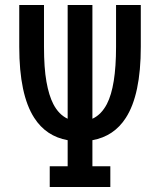

<svg xmlns="http://www.w3.org/2000/svg" viewBox="-20 -749 642 769"><path d="M179.2 -83H251V-187.5Q164.6 -203.1 117.2 -276.9Q57.1 -369.6 57.1 -561.5V-729H156.2V-561.5Q156.2 -477.1 166 -421.9Q175.8 -366.7 193.4 -332.5Q215.3 -290 251 -273.4V-729H350.1V-273.4Q385.7 -289.6 408.2 -332.5Q444.8 -403.3 444.8 -561.5V-729H543.9V-561.5Q543.9 -369.6 483.9 -276.9Q436.5 -203.1 350.1 -187.5V-83H421.9V0H179.2Z"/></svg>

Font: Hack
Style: Regular
Weight: 400
Monospace: yes
Designer: Christopher Simpkins
Foundry: Christopher Simpkins
Version: Version 2.019; ttfautohint (v1.4.1) -l 4 -r 80 -G 350 -x 0 -